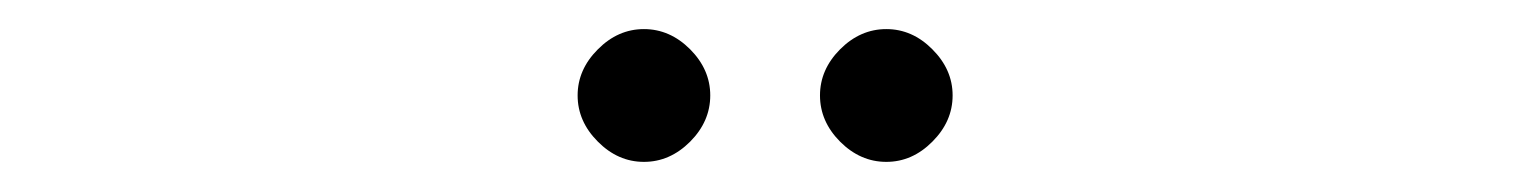

<svg xmlns="http://www.w3.org/2000/svg" viewBox="-20 -883 1040 130"><path d="M384.8 -787.1Q398.4 -773.4 416 -773.4Q433.6 -773.4 447.3 -787.1Q460.9 -800.8 460.9 -818.4Q460.9 -835.9 447.3 -849.6Q433.6 -863.3 416 -863.3Q398.4 -863.3 384.8 -849.6Q371.1 -835.9 371.1 -818.4Q371.1 -800.8 384.8 -787.1ZM548.8 -787.1Q562.5 -773.4 580.1 -773.4Q597.7 -773.4 611.3 -787.1Q625 -800.8 625 -818.4Q625 -835.9 611.3 -849.6Q597.7 -863.3 580.1 -863.3Q562.5 -863.3 548.8 -849.6Q535.2 -835.9 535.2 -818.4Q535.2 -800.8 548.8 -787.1Z"/></svg>

Font: FakePearl
Style: Light
Weight: 350
Version: Version 1.2